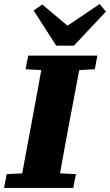

<svg xmlns="http://www.w3.org/2000/svg" viewBox="-33 -926 542 946"><path d="M-13 0 0 -68 140 -75H204L341 -68L328 0ZM63 0 129 -355Q143 -429 156.5 -503.5Q170 -578 183 -652H371L304 -298Q290 -223 276.5 -148.5Q263 -74 250 0ZM93 -585 106 -652H447L434 -585L298 -577H234ZM175 -904 336 -769H254L458 -906L489 -869L331 -701H244L133 -874Z"/></svg>

Font: Source Serif 4 Black
Style: Italic
Weight: 900
Italic angle: -12°
Designer: Frank Grießhammer
Foundry: Adobe Systems Incorporated
Version: Version 4.004;hotconv 1.0.116;makeotfexe 2.5.65601